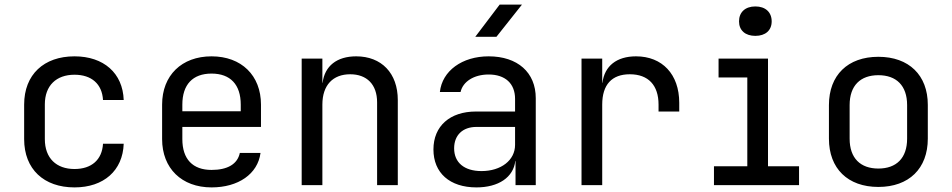

<svg xmlns="http://www.w3.org/2000/svg" viewBox="-20 -805 4140 835"><path d="M304 10C431 10 514 -63 518 -180H428C424 -110 378 -70 304 -70C225 -70 175 -117 175 -200V-351C175 -433 225 -480 304 -480C378 -480 424 -440 428 -370H518C514 -487 431 -560 304 -560C171 -560 85 -481 85 -350V-200C85 -69 171 10 304 10Z M1115 -350C1115 -477 1030 -560 900 -560C770 -560 685 -477 685 -350V-200C685 -73 770 10 900 10C1016 10 1101 -48 1113 -140H1023C1013 -91 969 -66 900 -66C818 -66 773 -113 773 -200V-253H1115ZM773 -350C773 -437 818 -485 900 -485C982 -485 1027 -437 1027 -350V-321H773Z M1529 -560C1445 -560 1392 -518 1383 -445H1382V-550H1292V0H1382V-350C1382 -435 1428 -482 1503 -482C1575 -482 1620 -438 1620 -360V0H1710V-370C1710 -487 1639 -560 1529 -560Z M2153 -785 2047 -645H2139L2250 -785ZM2105 -560C1990 -560 1903 -497 1893 -405H1983C1993 -450 2041 -481 2105 -481C2177 -481 2220 -442 2220 -375V-320H2050C1937 -320 1865 -257 1865 -155C1865 -53 1936 10 2052 10C2148 10 2213 -34 2221 -105H2222V0H2310V-378C2310 -490 2231 -560 2105 -560ZM2074 -61C1999 -61 1955 -98 1955 -160C1955 -217 1992 -253 2052 -253H2220V-175C2220 -108 2159 -61 2074 -61Z M2746 -560C2662 -560 2609 -518 2600 -445H2599V-550H2509V0H2599V-350C2599 -437 2641 -482 2719 -482C2800 -482 2844 -434 2844 -350V-320H2934V-358C2934 -482 2860 -560 2746 -560Z M3265 -649C3309 -649 3336 -673 3336 -712C3336 -752 3309 -777 3265 -777C3221 -777 3194 -752 3194 -712C3194 -673 3221 -649 3265 -649ZM3455 0V-82H3320V-550H3105V-468H3230V-82H3085V0Z M3800 8C3933 8 4015 -72 4015 -202V-349C4015 -478 3933 -558 3800 -558C3667 -558 3585 -478 3585 -348V-202C3585 -72 3667 8 3800 8ZM3800 -72C3722 -72 3675 -117 3675 -202V-348C3675 -433 3722 -478 3800 -478C3878 -478 3925 -433 3925 -348V-202C3925 -117 3878 -72 3800 -72Z"/></svg>

Font: Tekne LDO
Style: Regular
Weight: 400
Monospace: yes
Designer: Alessio Laiso, Mario Rullo, Paolo Rosset
Foundry: Alessio Laiso
Version: Version 1.000;hotconv 1.0.109;makeotfexe 2.5.65596